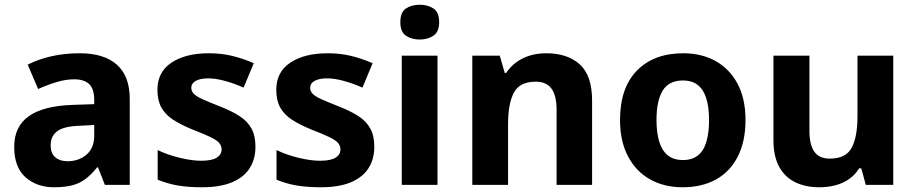

<svg xmlns="http://www.w3.org/2000/svg" viewBox="-20 -781 3867 811"><path d="M208 10Q136 10 88 -32Q40 -74 40 -161Q40 -247 102 -290.5Q164 -334 287 -338L378 -341V-358Q378 -407 356 -426.5Q334 -446 294 -446Q257 -446 218 -434Q179 -422 141 -405L97 -508Q140 -530 195.5 -543Q251 -556 317 -556Q420 -556 474 -507.5Q528 -459 528 -364V0H423L394 -74H390Q367 -45 342.5 -26Q318 -7 286 1.5Q254 10 208 10ZM265 -100Q313 -100 345.5 -128Q378 -156 378 -208V-253L321 -250Q250 -248 222 -227Q194 -206 194 -168Q194 -133 213.5 -116.5Q233 -100 265 -100Z M833 10Q775 10 731 2.5Q687 -5 646 -22V-147Q690 -126 741 -114Q792 -102 829 -102Q875 -102 895.5 -115Q916 -128 916 -150Q916 -165 906 -177Q896 -189 869 -202Q842 -215 793 -234Q744 -254 711 -275.5Q678 -297 661.5 -327Q645 -357 645 -402Q645 -477 704.5 -516.5Q764 -556 862 -556Q915 -556 960.5 -545Q1006 -534 1052 -514L1009 -411Q971 -428 931 -439Q891 -450 860 -450Q826 -450 807 -439.5Q788 -429 788 -410Q788 -396 798.5 -385Q809 -374 835.5 -362Q862 -350 910 -331Q959 -312 992 -290.5Q1025 -269 1042 -238.5Q1059 -208 1059 -161Q1059 -109 1034.5 -70.5Q1010 -32 960 -11Q910 10 833 10Z M1335 10Q1277 10 1233 2.5Q1189 -5 1148 -22V-147Q1192 -126 1243 -114Q1294 -102 1331 -102Q1377 -102 1397.5 -115Q1418 -128 1418 -150Q1418 -165 1408 -177Q1398 -189 1371 -202Q1344 -215 1295 -234Q1246 -254 1213 -275.5Q1180 -297 1163.5 -327Q1147 -357 1147 -402Q1147 -477 1206.5 -516.5Q1266 -556 1364 -556Q1417 -556 1462.5 -545Q1508 -534 1554 -514L1511 -411Q1473 -428 1433 -439Q1393 -450 1362 -450Q1328 -450 1309 -439.5Q1290 -429 1290 -410Q1290 -396 1300.5 -385Q1311 -374 1337.5 -362Q1364 -350 1412 -331Q1461 -312 1494 -290.5Q1527 -269 1544 -238.5Q1561 -208 1561 -161Q1561 -109 1536.5 -70.5Q1512 -32 1462 -11Q1412 10 1335 10Z M1677 0V-546H1828V0ZM1753 -614Q1719 -614 1695 -630Q1671 -646 1671 -687Q1671 -730 1695 -745.5Q1719 -761 1753 -761Q1786 -761 1810.5 -745.5Q1835 -730 1835 -687Q1835 -646 1810.5 -630Q1786 -614 1753 -614Z M1975 0V-546H2091L2112 -473H2118Q2136 -500 2161.5 -518.5Q2187 -537 2218.5 -546.5Q2250 -556 2287 -556Q2377 -556 2429 -509Q2481 -462 2481 -356V0H2331V-318Q2331 -377 2309.5 -406.5Q2288 -436 2243 -436Q2175 -436 2150.5 -389.5Q2126 -343 2126 -256V0Z M2863 10Q2786 10 2726.5 -23Q2667 -56 2633 -120Q2599 -184 2599 -274Q2599 -410 2670.5 -483Q2742 -556 2866 -556Q2943 -556 3002 -523.5Q3061 -491 3095 -428Q3129 -365 3129 -274Q3129 -184 3096.5 -120Q3064 -56 3004.5 -23Q2945 10 2863 10ZM2865 -105Q2904 -105 2928.5 -125Q2953 -145 2964 -183Q2975 -221 2975 -274Q2975 -328 2963.5 -365Q2952 -402 2928 -421.5Q2904 -441 2864 -441Q2805 -441 2779 -398Q2753 -355 2753 -275Q2753 -221 2764.5 -183Q2776 -145 2800.5 -125Q2825 -105 2865 -105Z M3441 10Q3383 10 3339.5 -11Q3296 -32 3271.5 -76Q3247 -120 3247 -190V-546H3399V-228Q3399 -170 3419.5 -140.5Q3440 -111 3485 -111Q3553 -111 3577.5 -157Q3602 -203 3602 -290V-546H3753V0H3637L3618 -70H3609Q3592 -42 3565.5 -24Q3539 -6 3507.5 2Q3476 10 3441 10Z"/></svg>

Font: Noto Sans Symbols
Style: Bold
Weight: 700
Version: Version 2.002